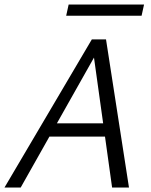

<svg xmlns="http://www.w3.org/2000/svg" viewBox="-21 -833 673 853"><path d="M477 0 391 -617H419L71 0H-1L387 -658H450L552 0ZM158 -226 191 -285H465L482 -226ZM273 -763 284 -813H619L608 -763Z"/></svg>

Font: Ysabeau Infant
Style: Italic
Weight: 400
Italic angle: -12°
Designer: Christian Thalmann (Catharsis Fonts)
Version: Version 2.001;gftools[0.9.30]; featfreeze: ss01,ss02,lnum